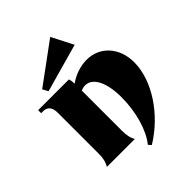

<svg xmlns="http://www.w3.org/2000/svg" viewBox="-234 -867 1082 1082"><g transform="rotate(-45 307.0 -326.0)"><path d="M319 75 334 92C484 1 594 -162 594 -308C594 -425 519 -508 414 -508C363 -508 310 -489 271 -460C271 -475 269 -489 265 -500H20V-476H36C70 -476 88 -454 88 -412V-84C88 -48 82 -24 68 0H290C277 -23 272 -48 272 -84V-404C283 -409 295 -412 306 -412C366 -412 404 -337 404 -220C404 -103 371 12 319 75ZM137 -534 426 -615 360 -744 119 -567Z"/></g></svg>

Font: Sinistre Bold
Style: Regular
Weight: 900
Designer: Jules Durand
Foundry: Collletttivo
Version: Version 69.420;Glyphs 3.2 (3217)